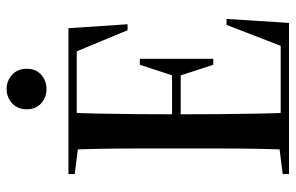

<svg xmlns="http://www.w3.org/2000/svg" viewBox="-176 -714 890 578"><g transform="rotate(-90 269.0 -425.0)"><path d="M34 0V-19L138 -32H186V0ZM107 0Q109 -40 110 -93Q111 -146 111 -203.5Q111 -261 111 -313V-357Q111 -409 111 -465Q111 -521 110 -572.5Q109 -624 107 -664H219Q217 -624 216 -572Q215 -520 214.5 -464.5Q214 -409 214 -357V-313Q214 -261 214.5 -203.5Q215 -146 216 -93Q217 -40 219 0ZM164 0V-25H451L415 -12L483 -188H501L489 0ZM164 -326V-352H344V-326ZM363 -228 330 -329V-348L363 -449H381V-228ZM34 -645V-664H186V-632H138ZM467 -486 398 -652 435 -639H155V-664H473L485 -486ZM290 -730Q265 -730 247 -746Q229 -762 229 -789Q229 -817 247 -833.5Q265 -850 290 -850Q315 -850 333 -833.5Q351 -817 351 -789Q351 -762 333 -746Q315 -730 290 -730Z"/></g></svg>

Font: Source Serif 4 60pt SemiBold
Style: Regular
Weight: 600
Version: Version 4.004;hotconv 1.0.116;makeotfexe 2.5.65601